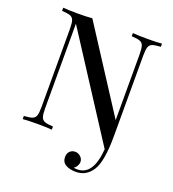

<svg xmlns="http://www.w3.org/2000/svg" viewBox="-132 -672 833 925"><g transform="rotate(20 284.5 -209.5)"><path d="M540.3 -571V-554.8Q511.3 -553.2 498 -548.4Q484.7 -543.5 479.8 -529.8Q475 -516.1 475 -485.5V-73.4Q475 55.6 444.8 103.6Q414.5 151.6 360.5 151.6Q329 151.6 308.5 139.5Q287.9 127.4 287.9 101.6Q287.9 83.1 298.8 72.2Q309.7 61.3 325.8 61.3Q341.9 61.3 354 72.6Q366.1 83.9 366.1 99.2Q366.1 109.7 360.1 120.2Q354 130.6 345.2 136.3Q354.8 137.9 363.7 137.9Q444.4 137.9 454.8 1.6L117.7 -519.4V-85.5Q117.7 -54.8 122.6 -41.1Q127.4 -27.4 140.7 -22.6Q154 -17.7 183.1 -16.1V0Q154 -2.4 108.9 -2.4Q60.5 -2.4 33.9 0V-16.1Q62.9 -17.7 76.2 -22.6Q89.5 -27.4 94.4 -41.1Q99.2 -54.8 99.2 -85.5V-485.5Q99.2 -516.1 94.4 -529.8Q89.5 -543.5 76.2 -548.4Q62.9 -553.2 33.9 -554.8V-571Q60.5 -568.5 108.9 -568.5Q152.4 -568.5 183.1 -571L456.5 -148.4V-485.5Q456.5 -516.1 451.6 -529.8Q446.8 -543.5 433.5 -548.4Q420.2 -553.2 391.1 -554.8V-571Q420.2 -568.5 465.3 -568.5Q513.7 -568.5 540.3 -571Z"/></g></svg>

Font: Playfair Display
Style: Regular
Weight: 400
Designer: Claus Eggers Sørensen
Foundry: Claus Eggers Sørensen
Version: Version 1.005; ttfautohint (v1.2) -l 10 -r 42 -G 200 -x 21 -